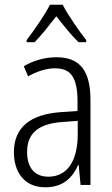

<svg xmlns="http://www.w3.org/2000/svg" viewBox="-20 -851 475 815"><path d="M246 -831H192C170 -787 124 -721 93 -681V-672H127C155 -700 190 -745 219 -782C249 -744 282 -702 313 -672H346V-681C319 -714 270 -785 246 -831ZM219 -608C170 -608 122 -594 81 -570L99 -527C141 -550 179 -561 214 -561C280 -561 309 -523 309 -421V-380L238 -375C110 -366 39 -311 39 -205C39 -121 83 -56 172 -56C248 -56 287 -96 312 -151H314L322 -66H364V-425C364 -551 320 -608 219 -608ZM244 -333 310 -338V-282C310 -171 268 -101 185 -101C129 -101 95 -137 95 -206C95 -285 143 -326 244 -333Z"/></svg>

Font: Noto Sans Malayalam UI Condensed Light
Style: Regular
Weight: 300
Width: 3
Designer: Jelle Bosma - Monotype Design Team
Foundry: Monotype Imaging Inc.
Version: Version 2.104